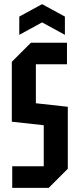

<svg xmlns="http://www.w3.org/2000/svg" viewBox="-20 -906 384 926"><path d="M39 0V-104H191V-302L37 -319V-608L129 -700H303V-596H153V-408L307 -391V-92L215 0ZM73 -738V-826L183 -886L293 -826V-738L183 -798Z"/></svg>

Font: Tektur Condensed Medium
Style: Regular
Weight: 500
Width: 3
Designer: Adam Jagosz
Foundry: Adam Jagosz
Version: Version 1.005;gftools[0.9.30]